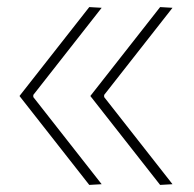

<svg xmlns="http://www.w3.org/2000/svg" viewBox="-20 -520 547 542"><path d="M432 2Q382.5 -61 333.5 -123.5Q284.5 -186 235 -249Q284.5 -312 333.5 -374.5Q382.5 -437 432 -500L467 -498Q418.5 -436.5 370.5 -375Q322.5 -313.5 274 -252V-246Q322.5 -184.5 370.5 -123Q418.5 -61.5 467 0ZM232 2Q182.5 -61 133.5 -123.5Q84.5 -186 35 -249Q84.5 -312 133.5 -374.5Q182.5 -437 232 -500L267 -498Q218.5 -436.5 170.5 -375Q122.5 -313.5 74 -252V-246Q122.5 -184.5 170.5 -123Q218.5 -61.5 267 0Z"/></svg>

Font: Commissioner Thin
Style: Regular
Weight: 100
Designer: Kostas Bartsokas
Foundry: Kostas Bartsokas
Version: Version 1.001;gftools[0.9.23]